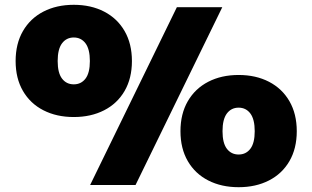

<svg xmlns="http://www.w3.org/2000/svg" viewBox="-20 -770 1300 799"><path d="M45 -516Q45 -588 75.5 -640.8Q106 -693.5 160.8 -721.8Q215.5 -750 287 -750Q358.5 -750 413.2 -721.8Q468 -693.5 498.5 -640.8Q529 -588 529 -516Q529 -444 498.5 -391.5Q468 -339 413.2 -311Q358.5 -283 287 -283Q215.5 -283 160.8 -311Q106 -339 75.5 -391.5Q45 -444 45 -516ZM355 0 716 -740H905L544 0ZM354 -516Q354 -565.5 335.8 -589.8Q317.5 -614 287 -614Q256.5 -614 238.2 -589.8Q220 -565.5 220 -516Q220 -466.5 238.2 -442.8Q256.5 -419 287 -419Q317.5 -419 335.8 -442.8Q354 -466.5 354 -516ZM731 -224Q731 -296 761.5 -348.8Q792 -401.5 846.8 -429.8Q901.5 -458 973 -458Q1044.5 -458 1099.2 -429.8Q1154 -401.5 1184.5 -348.8Q1215 -296 1215 -224Q1215 -152 1184.5 -99.5Q1154 -47 1099.2 -19Q1044.5 9 973 9Q901.5 9 846.8 -19Q792 -47 761.5 -99.5Q731 -152 731 -224ZM1040 -224Q1040 -273.5 1021.8 -297.8Q1003.5 -322 973 -322Q942.5 -322 924.2 -297.8Q906 -273.5 906 -224Q906 -174.5 924.2 -150.8Q942.5 -127 973 -127Q1003.5 -127 1021.8 -150.8Q1040 -174.5 1040 -224Z"/></svg>

Font: Encode Sans Expanded Black
Style: Regular
Weight: 900
Width: 7
Designer: Multiple Designers
Foundry: Impallari Type
Version: Version 2.000